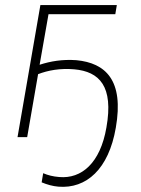

<svg xmlns="http://www.w3.org/2000/svg" viewBox="-20 -540 557 756"><path d="M49 0H87L130 -248C169 -263 217 -272 273 -267C371 -258 428 -201 399 -38C375 102 301 165 213 157C188 155 169 150 150 142L144 178C166 187 187 193 210 195C320 204 408 126 436 -37C469 -225 395 -292 281 -303C226 -307 179 -299 136 -285L171 -484H434L440 -520H139Z"/></svg>

Font: Fixel Display 20240404 ExLight
Style: Italic
Weight: 200
Italic angle: -10°
Designer: AlfaBravo + MacPaw
Foundry: Kyrylo Tkachov, Marchela Mozhyna, Serhii Makarenko, Maria Weinstein, Zakhar Kryvoshyya
Version: Version 1.211;Glyphs 3.2 (3225)